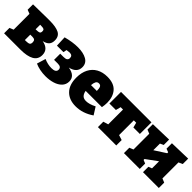

<svg xmlns="http://www.w3.org/2000/svg" viewBox="196 -1528 2515 2515"><g transform="rotate(45 1453.5 -270.0)"><path d="M578 -153Q578 -74 513 -37Q448 0 323 0H21V-100L76 -122V-415L21 -436V-536L276 -540H331Q441 -540 499.5 -510.5Q558 -481 558 -403Q558 -352 531 -324.5Q504 -297 451 -285Q578 -262 578 -153ZM276 -413V-329H286Q327 -329 342.5 -337Q358 -345 358 -372Q358 -398 343.5 -405.5Q329 -413 291 -413ZM296 -130Q336 -130 353 -139.5Q370 -149 370 -180Q370 -207 357.5 -218.5Q345 -230 316 -230H276V-130Z M1072 -158Q1072 -101 1034.5 -62Q997 -23 935.5 -4Q874 15 801 15Q748 15 697.5 5Q647 -5 606 -24L643 -146Q714 -115 782 -115Q864 -115 864 -168Q864 -217 800 -217H730V-331H791Q828 -331 844.5 -343Q861 -355 861 -381Q861 -429 806 -429Q793 -429 755 -423L745 -375H625L619 -523Q740 -555 835 -555Q936 -555 998.5 -519.5Q1061 -484 1061 -411Q1061 -310 938 -282Q1072 -260 1072 -158Z M1611 -222H1310Q1317 -179 1339.5 -154.5Q1362 -130 1407 -130Q1467 -130 1546 -171L1611 -68Q1491 15 1359 15Q1239 15 1169.5 -55.5Q1100 -126 1100 -259Q1100 -351 1134 -417.5Q1168 -484 1231.5 -519.5Q1295 -555 1382 -555Q1503 -555 1561.5 -488.5Q1620 -422 1620 -312Q1620 -269 1611 -222ZM1306 -325H1414Q1414 -372 1403 -393.5Q1392 -415 1365 -415Q1335 -415 1322 -391Q1309 -367 1306 -325Z M2091 -325 2073 -395H2029V-122L2099 -100V0H1759V-100L1829 -121V-395H1785L1767 -325H1647V-540H2211V-325Z M2887 -544V-444L2832 -419V-122L2887 -100V0H2594V-100L2642 -119V-250L2486 -136V-119L2534 -100V0H2241V-100L2296 -122V-414L2241 -436V-536L2534 -544V-444L2486 -422V-299L2643 -400V-417L2594 -436V-536Z"/></g></svg>

Font: Bitter Pro Black
Style: Regular
Weight: 900
Designer: Sol Matas, and Bitter project Authors
Foundry: Sol Matas
Version: Version 1.010